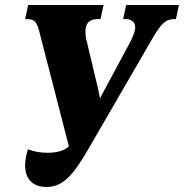

<svg xmlns="http://www.w3.org/2000/svg" viewBox="-20 -734 732 764"><path d="M165 10C231 10 272 -38 331 -140L586 -580C622 -642 640 -658 675 -658H680L692 -714H482L470 -658H479C501 -658 518 -648 518 -625C518 -610 511 -591 494 -559L394 -373C388 -363 383 -352 378 -342C375 -358 372 -374 368 -390L324 -575C321 -586 320 -597 320 -608C320 -637 331 -658 370 -658H380L392 -714H92L80 -658H85C114 -658 125 -652 136 -610L254 -152C237 -134 204 -126 169 -126C142 -126 114 -131 91 -140C84 -116 80 -95 80 -76C80 -22 110 10 165 10Z"/></svg>

Font: Noto Serif ExtraCondensed Black
Style: Italic
Weight: 900
Width: 2
Italic angle: -12°
Designer: Monotype Design Team
Foundry: Monotype Imaging Inc.
Version: Version 2.014